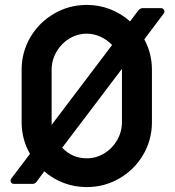

<svg xmlns="http://www.w3.org/2000/svg" viewBox="-20 -748 711 781"><path d="M649 -701Q649 -698 646 -693L567 -588Q598 -531 598 -464V-251Q598 -179 562.5 -118.5Q527 -58 466 -22.5Q405 13 333 13Q284 13 240 -3.5Q196 -20 160 -51L129 -9Q123 0 111 0H36Q30 0 26.5 -4Q23 -8 23 -13Q23 -18 26 -22L102 -122Q68 -181 68 -251V-464Q68 -536 103.5 -596.5Q139 -657 200 -692.5Q261 -728 333 -728Q383 -728 428 -710.5Q473 -693 509 -661L543 -706Q551 -715 561 -715H635Q641 -715 645 -710.5Q649 -706 649 -701ZM190 -240 436 -565Q416 -586 389 -598.5Q362 -611 333 -611Q295 -611 262 -591Q229 -571 209.5 -537Q190 -503 190 -464V-251ZM476 -468 233 -147Q274 -104 333 -104Q371 -104 404 -124Q437 -144 456.5 -178Q476 -212 476 -251V-464Z"/></svg>

Font: Miriam Libre
Style: Bold
Weight: 700
Designer: Michal Sahar
Foundry: Hagilda
Version: Version 1.001